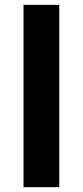

<svg xmlns="http://www.w3.org/2000/svg" viewBox="-20 -780 345 800"><path d="M227.1 0H78.1V-759.8H227.1Z"/></svg>

Font: Samim FD
Style: Bold-FD
Weight: 700
Foundry: DejaVu fonts team - Redesigned by Saber Rastikerdar
Version: Version 4.0.1